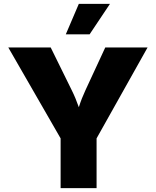

<svg xmlns="http://www.w3.org/2000/svg" viewBox="-20 -973 806 993"><path d="M293.5 0H479.5V-257.3L743.2 -727.5H524.4L421.9 -506.3C408.7 -478 397.9 -450.7 387.7 -418.5C376.5 -450.2 365.2 -478 351.1 -506.3L242.2 -727.5H22.9L293.5 -257.3ZM320.3 -795.4H443.4L548.8 -953.1H387.7Z"/></svg>

Font: Raveo ExtraBold
Style: Regular
Weight: 800
Designer: Jakub Foglar, Rasmus Andersson (Inter)
Foundry: Jakubfoglar.com
Version: Version 1.100;Glyphs 3.2.3 (3260)